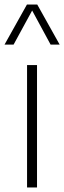

<svg xmlns="http://www.w3.org/2000/svg" viewBox="-43 -828 284 848"><path d="M76.5 0V-540.5H120.5V0ZM220.5 -631H180.5L99 -781.5L17 -631H-23L76 -808H121.5Z"/></svg>

Font: Encode Sans Semi Condensed ExLight
Style: Regular
Weight: 275
Width: 4
Designer: Multiple Designers
Foundry: Impallari Type
Version: Version 2.000